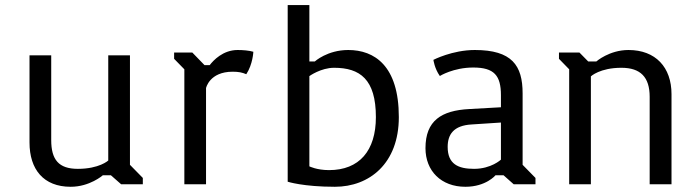

<svg xmlns="http://www.w3.org/2000/svg" viewBox="-20 -713 2707 743"><path d="M94.2 -161.6C94.2 -57.6 148.4 9.8 253.4 9.8C327.6 9.8 377.9 -34.7 377.9 -34.7H409.2L448.7 0H532.7V-24.4L482.9 -75.2V-499H398.9V-91.8C398.9 -91.8 364.3 -59.6 281.2 -59.6C207 -59.6 178.2 -95.2 178.2 -170.9V-499H94.2Z M693.4 0H777.3V-372.1C777.3 -372.1 790.5 -435.5 880.4 -435.5C903.3 -435.5 917 -432.6 933.1 -425.8C958.5 -464.4 960.4 -512.7 960.4 -512.7C943.8 -517.6 919.9 -519.5 899.4 -519.5C842.8 -519.5 805.2 -479 791.5 -460.9H771.5L724.1 -509.8H653.8V-485.4L693.4 -444.8Z M1093.3 -9.8C1093.3 -9.8 1153.3 9.8 1275.9 9.8C1409.2 9.8 1523.4 -80.1 1523.4 -259.8C1523.4 -459 1428.7 -519.5 1327.6 -519.5C1246.6 -519.5 1198.2 -475.1 1198.2 -475.1H1177.2V-693.4H1093.3ZM1177.2 -69.3V-418.5C1177.2 -418.5 1221.7 -450.7 1272.9 -450.7C1373 -450.7 1434.6 -406.2 1434.6 -259.8C1434.6 -129.4 1370.1 -54.7 1253.4 -54.7C1205.6 -54.7 1177.2 -69.3 1177.2 -69.3Z M1626.5 -139.6C1626.5 -51.3 1687.5 9.8 1780.8 9.8C1860.8 9.8 1897.5 -34.7 1897.5 -34.7H1928.7L1967.8 0H2052.2V-24.4L2002.4 -75.2V-351.6C2002.4 -460 1960.9 -519.5 1817.4 -519.5C1730.5 -519.5 1657.2 -481.4 1657.2 -481.4C1657.2 -481.4 1661.1 -448.7 1682.1 -418.9C1682.1 -418.9 1734.4 -451.7 1811.5 -451.7C1892.6 -451.7 1918.5 -420.4 1918.5 -344.7V-297.9L1795.4 -291C1688.5 -285.2 1626.5 -246.6 1626.5 -139.6ZM1712.4 -144.5C1712.4 -191.9 1734.4 -227.5 1805.7 -231.4L1918.5 -238.8V-95.2C1918.5 -95.2 1880.9 -59.6 1814.5 -59.6C1752.9 -59.6 1712.4 -78.1 1712.4 -144.5Z M2182.6 0H2266.6V-417.5C2266.6 -417.5 2301.3 -450.7 2384.8 -450.7C2458.5 -450.7 2494.1 -414.6 2494.1 -338.4V0H2578.6V-348.6C2578.6 -452.6 2517.1 -519.5 2412.1 -519.5C2337.9 -519.5 2287.6 -475.1 2287.6 -475.1H2256.3L2222.2 -509.8H2143.1V-485.4L2182.6 -444.8Z"/></svg>

Font: Basic
Style: Regular
Weight: 400
Designer: Magnus Gaarde
Foundry: Magnus Gaarde
Version: Version 1.001